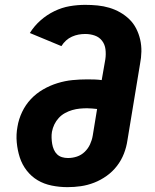

<svg xmlns="http://www.w3.org/2000/svg" viewBox="-20 -763 640 791"><path d="M258 8Q258 8 258 8Q258 8 258 8Q225 8 193 1.5Q161 -5 135 -20.5Q109 -36 90 -60.5Q71 -85 61.5 -114.5Q52 -144 49 -176.5Q46 -209 52 -241Q57 -272 71 -301.5Q85 -331 107 -354.5Q129 -378 157.5 -394.5Q186 -411 217 -420.5Q248 -430 278.5 -433Q309 -436 340 -436Q355 -436 370 -435.5Q385 -435 399 -433L414 -519Q417 -540 414.5 -560Q412 -580 400.5 -595Q389 -610 370.5 -616.5Q352 -623 331 -623Q317 -623 303.5 -620.5Q290 -618 276.5 -612Q263 -606 252 -596Q241 -586 233 -573L103 -627Q121 -656 147 -679Q173 -702 204 -717Q235 -732 267 -737.5Q299 -743 331 -743Q357 -743 382 -740.5Q407 -738 430.5 -731Q454 -724 475 -712Q496 -700 513 -683.5Q530 -667 541 -645.5Q552 -624 557.5 -600Q563 -576 562.5 -550.5Q562 -525 557 -500L505 -185Q501 -157 490.5 -130Q480 -103 462 -79.5Q444 -56 419.5 -38.5Q395 -21 368 -10.5Q341 0 313.5 4Q286 8 258 8ZM260 -112Q279 -112 297 -118Q315 -124 329 -137.5Q343 -151 351 -168.5Q359 -186 362 -204L380 -314Q370 -315 359.5 -316Q349 -317 339 -317Q324 -317 308.5 -315.5Q293 -314 277.5 -309.5Q262 -305 247.5 -297Q233 -289 222 -277Q211 -265 204 -250.5Q197 -236 194 -220Q192 -208 192.5 -195Q193 -182 195 -170Q197 -158 202 -146.5Q207 -135 215.5 -127Q224 -119 235.5 -115.5Q247 -112 260 -112Z"/></svg>

Font: Iosevka Curly Heavy Extended
Style: Italic
Weight: 900
Width: 7
Italic angle: -9°
Monospace: yes
Designer: Belleve Invis
Foundry: Belleve Invis
Version: Version 11.1.0; ttfautohint (v1.8.3)